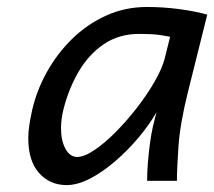

<svg xmlns="http://www.w3.org/2000/svg" viewBox="-20 -518 614 550"><path d="M486.8 0H401.4Q401.4 -22 403.6 -50.8Q405.8 -79.6 409.7 -108.2Q413.6 -136.7 418.5 -157.7L428.2 -196.3Q407.7 -160.6 377 -124Q346.2 -87.4 310.3 -56.4Q274.4 -25.4 238.3 -6.6Q202.1 12.2 170.9 12.2Q122.6 12.2 91.8 -22.5Q61 -57.1 61 -122.1Q61 -139.6 64 -159.4Q66.9 -179.2 71.8 -201.2Q84.5 -257.8 113.8 -310.8Q143.1 -363.8 186 -406Q229 -448.2 283.4 -473.1Q337.9 -498 400.9 -498Q448.2 -498 493.7 -491.9Q539.1 -485.8 573.7 -476.1L518.1 -253.4Q495.6 -163.1 491.2 -98.1Q486.8 -33.2 486.8 0ZM452.1 -351.6 467.3 -412.6Q456.1 -415 435.8 -418Q415.5 -420.9 378.9 -420.9Q320.3 -420.9 276.9 -391.1Q233.4 -361.3 205.1 -312.5Q176.8 -263.7 162.1 -206.1Q154.8 -176.8 154.8 -150.9Q154.8 -115.2 167.5 -91.8Q180.2 -68.4 201.2 -68.4Q221.2 -68.4 250.2 -87.9Q279.3 -107.4 311.3 -139.6Q343.3 -171.9 372.6 -209.7Q401.9 -247.6 423.3 -284.9Q444.8 -322.3 452.1 -351.6Z"/></svg>

Font: Andika
Style: Italic
Weight: 400
Italic angle: -14°
Designer: Victor Gaultney, Annie Olsen, Julie Remington, Don Collingsworth, Eric Hays, Becca Hirsbrunner
Foundry: SIL International
Version: Version 6.101